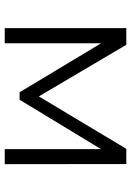

<svg xmlns="http://www.w3.org/2000/svg" viewBox="112 -678 565 830"><g transform="rotate(90 395.0 -262.5)"><path d="M101.1 0V-525.5H173.1L411.1 -122.3H381.2L622.9 -525.5H688.6L689.2 0H624.3V-443.8L637.1 -437.6L410.6 -64.1H378.6L151.1 -442.1L166.5 -444.9V0Z"/></g></svg>

Font: Montserrat Thin
Style: Regular
Weight: 100
Designer: Julieta Ulanovsky
Foundry: Julieta Ulanovsky
Version: Version 9.000